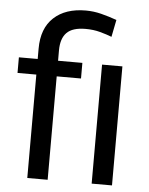

<svg xmlns="http://www.w3.org/2000/svg" viewBox="-54 -804 661 849"><g transform="rotate(5 277.0 -380.0)"><path d="M189.5 0H99.1V-459H15.6V-528.3H99.1V-574.2Q99.1 -664.6 150.9 -712.4Q202.6 -760.3 292.5 -760.3Q327.6 -760.3 361.3 -751.7Q395 -743.2 430.7 -730.5L415.5 -654.3Q393.1 -663.1 363.5 -671.1Q334 -679.2 298.8 -679.2Q240.7 -679.2 215.1 -653.1Q189.5 -627 189.5 -574.2V-528.3H297.4V-459H189.5ZM475.1 -528.3V0H384.8V-528.3Z"/></g></svg>

Font: Vazirmatn RD UI FD
Style: Regular
Weight: 400
Designer: Saber Rastikerdar
Foundry: Saber Rastikerdar
Version: Version 33.003